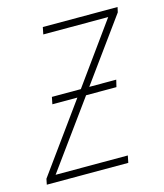

<svg xmlns="http://www.w3.org/2000/svg" viewBox="-107 -593 565 660"><g transform="rotate(-15 175.5 -263.5)"><path d="M-21 0 -17 -20 158 -262H69L74 -287H177L332 -502H101L106 -527H372L368 -509L207 -287H303L297 -262H189L17 -25H274L269 0Z"/></g></svg>

Font: Noto Sans SemiCondensed Thin
Style: Italic
Weight: 100
Width: 4
Italic angle: -12°
Designer: Monotype Design Team
Foundry: Monotype Imaging Inc.
Version: Version 2.013; ttfautohint (v1.8.4.7-5d5b)